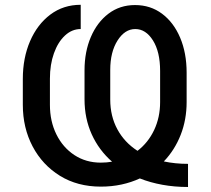

<svg xmlns="http://www.w3.org/2000/svg" viewBox="-20 -758 867 790"><path d="M753.6 11.4Q698.2 11.4 648.3 2.3Q598.4 -6.7 555.4 -23.8Q520.2 -7.5 479.9 1.2Q439.6 9.9 394.9 9.9Q299 9.9 226.7 -34.6Q154.5 -79.2 114.2 -155.5Q73.9 -231.9 73.9 -326.7V-433.2Q73.9 -519.5 103.7 -588.6Q133.5 -657.7 187.1 -698Q240.8 -738.3 312.1 -738.3V-638.5Q275.9 -638.5 247.2 -611.7Q218.4 -584.9 201.9 -538.7Q185.4 -492.5 185.4 -434.3V-326.7Q185.4 -258.9 212 -205.1Q238.6 -151.3 286 -120Q333.5 -88.8 394.9 -88.8Q418.7 -88.8 441.1 -92.7Q387.1 -139.9 357.4 -205.4Q327.8 -271 327.8 -349.4V-468.8Q327.8 -544.7 353.7 -605.5Q379.6 -666.2 426.3 -701.7Q473 -737.2 535.5 -737.2Q599.1 -737.2 646.8 -701.5Q694.6 -665.8 721.2 -603Q747.9 -540.1 747.9 -458.8V-338.1Q747.9 -265.6 723.4 -203.1Q698.9 -140.6 654.1 -93.8Q700.6 -83.8 753.6 -83.8ZM545.8 -137.4Q589.8 -171.2 614.3 -223.2Q638.8 -275.2 638.8 -338.1V-466.3Q638.8 -544.7 609.4 -591.6Q579.9 -638.5 536.6 -638.5Q493.6 -638.5 463.6 -591.3Q433.6 -544 433.6 -470.2V-348.4Q433.6 -280.5 462.7 -226.4Q491.8 -172.2 545.8 -137.4Z"/></svg>

Font: Linik Sans Medium
Style: Regular
Weight: 500
Designer: Rasmus Andersson (font), Cristiano Sobral (main changes)
Foundry: rsms
Version: Version 3.018;June 1, 2022;FontCreator 14.0.0.2814 64-bit; t